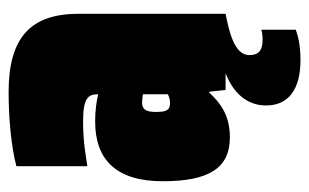

<svg xmlns="http://www.w3.org/2000/svg" viewBox="-156 -388 718 446"><g transform="rotate(-90 203.0 -165.0)"><path d="M5 -146C5 -38 36 10 107 10C158 10 187 -12 211 -38H213L217 0H256C212 17 181 48 181 94C181 146 218 174 287 174C321 174 344 168 357 163V83C351 85 342 86 334 86C307 86 298 75 298 55C298 20 354 8 394 0V-341C394 -452 340 -504 212 -504C151 -504 86 -498 40 -486V-321C72 -326 99 -331 144 -331C197 -331 207 -320 207 -297V-296C190 -300 168 -303 144 -303C54 -303 5 -253 5 -146ZM166 -162C166 -185 172 -194 188 -194C194 -194 200 -193 207 -192V-134C201 -131 194 -129 187 -129C169 -129 166 -139 166 -162Z"/></g></svg>

Font: Blinker Headline
Style: Regular
Weight: 900
Width: 4
Designer: Juergen Huber
Foundry: supertype
Version: Version 1.015;PS 1.15;hotconv 1.0.88;makeotf.lib2.5.647800